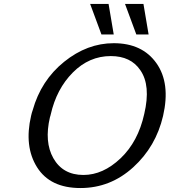

<svg xmlns="http://www.w3.org/2000/svg" viewBox="-20 -930 856 969"><path d="M435 -910H528L554 -756H492ZM611 -910H704L730 -756H668ZM137 -346Q140 -360 145 -374Q187 -524 303.5 -618Q420 -712 554 -712Q698 -712 769.5 -611Q841 -510 803 -345Q767 -190 652 -85.5Q537 19 386 19Q233 19 167 -86Q101 -191 137 -346ZM236 -352Q236 -351 234.5 -346Q233 -341 232 -338Q203 -214 249 -132Q297 -47 401 -47Q500 -47 588.5 -131Q677 -215 708 -355Q742 -499 688 -576Q640 -647 539 -647Q430 -647 347.5 -564Q265 -481 236 -352Z"/></svg>

Font: Coval
Style: Book Italic
Weight: 350
Foundry: Context Ltd
Version: Version 001.000